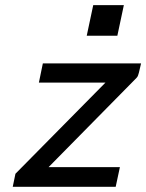

<svg xmlns="http://www.w3.org/2000/svg" viewBox="-20 -715 560 735"><path d="M28.8 0 39.1 -49.8 383.8 -398.9H128.9L144 -472.2H520Q510.3 -426.3 505.9 -420.9Q504.9 -418.9 495.1 -409.2L166 -75.2H439L422.9 0ZM312 -578.1 336.9 -695.3H454.1L429.2 -578.1Z"/></svg>

Font: CMU Bright
Style: SemiBoldOblique
Weight: 600
Italic angle: -12°
Version: Version 0.7.0